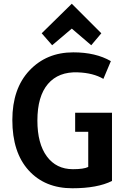

<svg xmlns="http://www.w3.org/2000/svg" viewBox="-20 -989 716 1027"><path d="M579 -21Q501 18 367 18Q220 18 133 -78Q46 -174 46 -347Q46 -515 137.5 -612Q229 -709 372 -709Q492 -709 573 -662L533 -567Q479 -599 396 -602Q293 -606 236.5 -540Q180 -474 180 -344Q180 -221 230.5 -152.5Q281 -84 370 -84Q428 -84 452 -96V-284H382V-386H579ZM364 -836 259 -747 203 -811 364 -969 522 -811 468 -747Z"/></svg>

Font: Repo
Style: DemiBold
Weight: 600
Designer: Stefan Peev
Foundry: Context Ltd
Version: Version 001.000